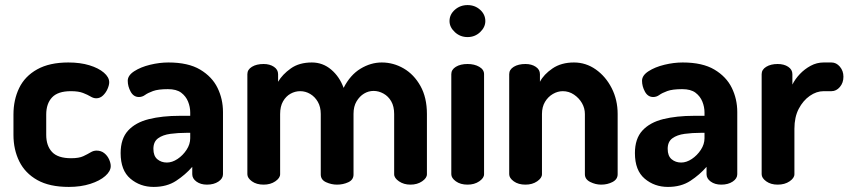

<svg xmlns="http://www.w3.org/2000/svg" viewBox="-20 -727 3344 756"><path d="M251 9Q175 9 127 -18Q79 -45 56 -91.5Q33 -138 33 -196V-276Q33 -334 55.5 -380.5Q78 -427 126.5 -454Q175 -481 249 -481Q296 -481 332 -470Q368 -459 389 -441Q410 -423 410 -403Q410 -392 403.5 -377Q397 -362 385.5 -351Q374 -340 359 -340Q348 -340 336.5 -347Q325 -354 307 -361Q289 -368 259 -368Q208 -368 185 -343.5Q162 -319 162 -276V-196Q162 -153 185 -128.5Q208 -104 260 -104Q291 -104 308 -112Q325 -120 336.5 -127Q348 -134 360 -134Q378 -134 390.5 -124Q403 -114 409.5 -99.5Q416 -85 416 -73Q416 -53 394.5 -34Q373 -15 335.5 -3Q298 9 251 9Z M585 9Q532 9 493.5 -23.5Q455 -56 455 -124Q455 -181 484.5 -213Q514 -245 566.5 -258Q619 -271 688 -271H729V-284Q729 -306 720.5 -327Q712 -348 693.5 -362Q675 -376 641 -376Q603 -376 582.5 -368.5Q562 -361 551 -353Q540 -345 527 -345Q506 -345 494.5 -366Q483 -387 483 -409Q483 -430 508.5 -446.5Q534 -463 571 -472Q608 -481 643 -481Q721 -481 768 -453Q815 -425 836.5 -381Q858 -337 858 -286V-41Q858 -24 840 -12Q822 0 795 0Q770 0 753.5 -12Q737 -24 737 -41V-70Q710 -39 673.5 -15Q637 9 585 9ZM637 -87Q658 -87 679 -101Q700 -115 714.5 -137Q729 -159 729 -183V-204H714Q681 -204 651 -200Q621 -196 602.5 -182.5Q584 -169 584 -141Q584 -113 599.5 -100Q615 -87 637 -87Z M1018 0Q990 0 972 -13Q954 -26 954 -41V-435Q954 -453 972 -464Q990 -475 1018 -475Q1042 -475 1058.5 -464Q1075 -453 1075 -435V-405Q1092 -434 1125 -457.5Q1158 -481 1208 -481Q1251 -481 1284 -453Q1317 -425 1333 -381Q1359 -432 1399.5 -456.5Q1440 -481 1483 -481Q1529 -481 1569.5 -457.5Q1610 -434 1635.5 -388.5Q1661 -343 1661 -278V-41Q1661 -26 1642 -13Q1623 0 1596 0Q1570 0 1551 -13Q1532 -26 1532 -41V-278Q1532 -308 1520.5 -328Q1509 -348 1490 -358.5Q1471 -369 1451 -369Q1431 -369 1413.5 -358.5Q1396 -348 1384 -328Q1372 -308 1372 -279V-40Q1372 -19 1351.5 -9.5Q1331 0 1307 0Q1285 0 1264 -9.5Q1243 -19 1243 -40V-278Q1243 -306 1231.5 -326Q1220 -346 1201.5 -357Q1183 -368 1162 -368Q1142 -368 1124 -358Q1106 -348 1094.5 -328Q1083 -308 1083 -278V-41Q1083 -26 1064 -13Q1045 0 1018 0Z M1821 0Q1793 0 1775 -13Q1757 -26 1757 -41V-435Q1757 -453 1775 -464Q1793 -475 1821 -475Q1848 -475 1867 -464Q1886 -453 1886 -435V-41Q1886 -26 1867 -13Q1848 0 1821 0ZM1821 -581Q1792 -581 1771 -600.5Q1750 -620 1750 -644Q1750 -670 1771 -688.5Q1792 -707 1821 -707Q1850 -707 1870.5 -688.5Q1891 -670 1891 -644Q1891 -620 1870.5 -600.5Q1850 -581 1821 -581Z M2049 0Q2021 0 2003 -13Q1985 -26 1985 -41V-435Q1985 -453 2003 -464Q2021 -475 2049 -475Q2073 -475 2089.5 -464Q2106 -453 2106 -435V-405Q2121 -434 2155.5 -457.5Q2190 -481 2240 -481Q2287 -481 2326 -453.5Q2365 -426 2388.5 -380Q2412 -334 2412 -278V-41Q2412 -21 2392 -10.5Q2372 0 2347 0Q2325 0 2304 -10.5Q2283 -21 2283 -41V-278Q2283 -301 2271.5 -321Q2260 -341 2240 -354.5Q2220 -368 2196 -368Q2176 -368 2157 -357Q2138 -346 2126 -326Q2114 -306 2114 -278V-41Q2114 -26 2095 -13Q2076 0 2049 0Z M2610 9Q2557 9 2518.5 -23.5Q2480 -56 2480 -124Q2480 -181 2509.5 -213Q2539 -245 2591.5 -258Q2644 -271 2713 -271H2754V-284Q2754 -306 2745.5 -327Q2737 -348 2718.5 -362Q2700 -376 2666 -376Q2628 -376 2607.5 -368.5Q2587 -361 2576 -353Q2565 -345 2552 -345Q2531 -345 2519.5 -366Q2508 -387 2508 -409Q2508 -430 2533.5 -446.5Q2559 -463 2596 -472Q2633 -481 2668 -481Q2746 -481 2793 -453Q2840 -425 2861.5 -381Q2883 -337 2883 -286V-41Q2883 -24 2865 -12Q2847 0 2820 0Q2795 0 2778.5 -12Q2762 -24 2762 -41V-70Q2735 -39 2698.5 -15Q2662 9 2610 9ZM2662 -87Q2683 -87 2704 -101Q2725 -115 2739.5 -137Q2754 -159 2754 -183V-204H2739Q2706 -204 2676 -200Q2646 -196 2627.5 -182.5Q2609 -169 2609 -141Q2609 -113 2624.5 -100Q2640 -87 2662 -87Z M3042 0Q3015 0 2997 -13Q2979 -26 2979 -41V-435Q2979 -453 2997 -464Q3015 -475 3042 -475Q3067 -475 3083.5 -464Q3100 -453 3100 -435V-394Q3111 -416 3129.5 -435.5Q3148 -455 3172 -468Q3196 -481 3223 -481H3254Q3273 -481 3287 -464.5Q3301 -448 3301 -425Q3301 -401 3287 -384.5Q3273 -368 3254 -368H3223Q3195 -368 3168.5 -349.5Q3142 -331 3125 -298.5Q3108 -266 3108 -220V-41Q3108 -26 3089 -13Q3070 0 3042 0Z"/></svg>

Font: Dosis ExtraLight
Style: Bold
Weight: 700
Version: Version 3.001; ttfautohint (v1.8.2)